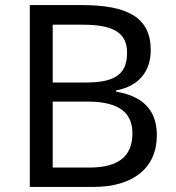

<svg xmlns="http://www.w3.org/2000/svg" viewBox="-20 -734 690 754"><path d="M301 -714H97V0H348C501 0 596 -73 596 -203C596 -314 526 -359 436 -374V-379C524 -395 572 -453 572 -537C572 -667 479 -714 301 -714ZM319 -410H187V-637H305C426 -637 479 -605 479 -527C479 -450 441 -410 319 -410ZM187 -335H324C456 -335 500 -285 500 -210C500 -130 457 -76 331 -76H187Z"/></svg>

Font: Noto Sans Syriac Western
Style: Regular
Weight: 400
Designer: Patrick Giasson and the Monotype Design Team
Foundry: Monotype Imaging Inc.
Version: Version 3.000